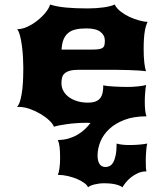

<svg xmlns="http://www.w3.org/2000/svg" viewBox="-20 -547 706 836"><path d="M54.2 -81.1Q64 -92.8 69.3 -113.8Q74.7 -134.8 77.4 -159.4Q80.1 -184.1 80.8 -209Q81.5 -233.9 81.5 -252.9Q81.5 -272.9 80.1 -298.3Q78.6 -323.7 75.4 -347.9Q72.3 -372.1 67.1 -391.6Q62 -411.1 54.7 -419.9Q76.7 -419.9 100.1 -430.9Q123.5 -441.9 143.8 -458.3Q164.1 -474.6 179 -493.2Q193.8 -511.7 198.2 -527.3Q226.1 -518.1 266.4 -514.2Q306.6 -510.3 361.3 -510.3Q380.4 -510.3 398.2 -511.5Q416 -512.7 431.4 -514.9Q446.8 -517.1 459.2 -520.3Q471.7 -523.4 479.5 -527.3Q487.8 -510.3 505.6 -496.6Q523.4 -482.9 544.4 -473.1Q565.4 -463.4 586.7 -457.8Q607.9 -452.1 622.6 -451.7Q618.7 -443.4 615.5 -433.1Q612.3 -422.9 610.1 -408.9Q607.9 -395 606.7 -376.5Q605.5 -357.9 605.5 -334Q605.5 -317.4 606.2 -302Q606.9 -286.6 608.4 -273.9Q609.9 -261.2 611.8 -251.5Q613.8 -241.7 615.7 -236.8Q602.1 -238.8 582.8 -240Q563.5 -241.2 541 -241.9Q518.6 -242.7 493.9 -242.9Q469.2 -243.2 445.3 -243.2H323.7Q298.8 -243.2 283.7 -238.8Q268.6 -234.4 260.5 -226.6Q252.4 -218.8 250 -208Q247.6 -197.3 247.6 -184.6Q247.6 -165.5 256.6 -149.9Q265.6 -134.3 281.2 -123.3Q296.9 -112.3 317.6 -106.2Q338.4 -100.1 362.3 -100.1Q382.8 -100.1 396 -105.2Q409.2 -110.4 416.5 -119.9Q423.8 -129.4 426.8 -143.6Q429.7 -157.7 429.7 -175.8Q435.5 -173.8 448.7 -172.4Q461.9 -170.9 477.3 -170.2Q492.7 -169.4 508.1 -168.9Q523.4 -168.5 533.7 -168.5Q543.9 -168.5 555.7 -168.9Q567.4 -169.4 578.6 -170.7Q589.8 -171.9 599.6 -173.3Q609.4 -174.8 616.2 -176.8Q615.2 -171.4 614 -162.6Q612.8 -153.8 612.1 -143.8Q611.3 -133.8 610.8 -123.8Q610.4 -113.8 610.4 -106.9Q610.4 -83 612.1 -67.4Q613.8 -51.8 617.7 -40.5Q562 -40.5 522 -25.1Q481.9 -9.8 455.8 14.6Q429.7 39.1 417.2 69.6Q404.8 100.1 404.8 130.4Q404.8 153.8 413.3 167Q421.9 180.2 439.9 180.2Q448.7 180.2 457.5 175.8Q466.3 171.4 472.9 160.2Q479.5 148.9 483.6 128.9Q487.8 108.9 487.8 78.1Q509.8 84.5 542.5 84.5Q563 84.5 582.8 83Q602.5 81.5 621.1 78.1Q619.6 82.5 618.4 91.3Q617.2 100.1 616.5 110.4Q615.7 120.6 615.2 131.3Q614.7 142.1 614.7 151.4Q614.7 167 615.2 179.9Q615.7 192.9 617.7 199.2Q597.7 199.2 580.8 206.8Q564 214.4 550.5 225.1Q537.1 235.8 527.6 247.8Q518.1 259.8 513.2 268.6Q503.4 260.7 483.4 255.9Q463.4 251 433.6 251Q421.9 251 410.9 252.4Q399.9 253.9 390.4 256.3Q380.9 258.8 373.8 262Q366.7 265.1 363.3 268.6Q359.9 259.3 346.9 249.8Q334 240.2 315.7 232.4Q297.4 224.6 275.4 219.5Q253.4 214.4 231.9 214.4Q236.3 205.1 239 184.8Q241.7 164.6 241.7 141.1Q241.7 110.4 239.5 92.8Q237.3 75.2 231.9 62.5Q257.8 62.5 279.5 55.9Q301.3 49.3 319.1 38.6Q336.9 27.8 350.6 14.6Q364.3 1.5 374 -11.7Q368.7 -12.2 362.8 -12.2Q356.9 -12.2 350.1 -12.2Q332.5 -12.2 312 -10.7Q291.5 -9.3 272.5 -6.6Q253.4 -3.9 238 -1Q222.7 2 214.8 4.9Q210.4 -7.8 194.3 -22.9Q178.2 -38.1 156.2 -51Q134.3 -64 109.4 -72.8Q84.5 -81.5 62.5 -81.5Q60.1 -81.5 58.1 -81.3Q56.2 -81.1 54.2 -81.1ZM376.5 -331.1Q396 -331.1 408 -332.5Q419.9 -334 426.3 -338.4Q432.6 -342.8 434.6 -350.3Q436.5 -357.9 436.5 -370.6Q436.5 -393.6 417.2 -408.4Q397.9 -423.3 356 -423.3Q329.6 -423.3 310.1 -418.9Q290.5 -414.6 277.3 -403.8Q264.2 -393.1 256.8 -375.5Q249.5 -357.9 248 -331.1Z"/></svg>

Font: Arbutus
Style: Regular
Weight: 400
Designer: Karolina Lach
Foundry: Sorkin Type Co.
Version: Version 1.003